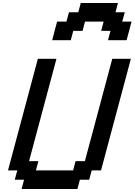

<svg xmlns="http://www.w3.org/2000/svg" viewBox="-20 -1270 904 1290"><path d="M125 0H500L516.6 -62.5H579.1L596.2 -125H658.7L859.4 -875H734.4L550.3 -187.5H487.8L471.2 -125H221.2L237.8 -187.5H175.3L359.4 -875H234.4L33.7 -125H96.2L79.1 -62.5H141.6ZM705.6 -1000H830.6Q836.4 -1020.5 847.4 -1062.5Q858.4 -1104.5 863.8 -1125H801.3L818.4 -1187.5H755.9L772.5 -1250H522.5L505.9 -1187.5H443.4L426.3 -1125H363.8Q357.9 -1104 346.9 -1062.3Q335.9 -1020.5 330.6 -1000H455.6L472.2 -1062.5H534.7L551.3 -1125H676.3L659.7 -1062.5H722.2Z"/></svg>

Font: Faithful 32x
Style: Oblique
Weight: 400
Foundry: Faithful Resource Pack
Version: Version 1.0; January 27, 2023